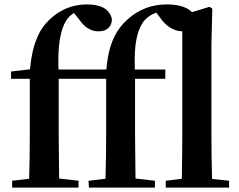

<svg xmlns="http://www.w3.org/2000/svg" viewBox="-20 -850 1083 870"><path d="M336 0V-31L248 -41V-44C247 -129 246 -192 246 -235V-493H461V-235C461 -169 460 -104 458 -40L381 -31L383 0H682V-31L594 -41V-44C593 -129 592 -192 592 -235V-493H729V-535H591C589 -591 591 -636 598 -671C605 -707 617 -736 634 -757C648 -773 666 -785 688 -793L704 -772C732 -731 766 -709 806 -708V-235C806 -189 805 -124 804 -40L731 -31V0H1018V-31L941 -39C939 -103 938 -168 938 -235V-651L942 -811L929 -819L850 -795C827 -818 789 -830 737 -830C668 -830 609 -808 559 -763C532 -739 510 -710 495 -677C478 -640 467 -593 462 -536L454 -535H245C241 -640 253 -714 280 -757C289 -771 300 -782 315 -791L337 -764C362 -727 391 -708 426 -708C446 -708 461 -713 472 -724C482 -734 487 -747 487 -764C477 -808 439 -830 374 -830C309 -830 253 -807 204 -761C179 -737 160 -709 147 -676C131 -639 121 -592 116 -536L30 -526V-493H115V-235C115 -169 114 -104 112 -40L35 -31V0Z"/></svg>

Font: AllPunType Bold
Style: Regular
Weight: 700
Version: 1.0